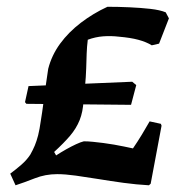

<svg xmlns="http://www.w3.org/2000/svg" viewBox="-20 -540 523 572"><path d="M26.3 12 10.5 -22.7Q28 -35.6 43.8 -49.4Q59.6 -63.2 70.1 -79.1Q78.1 -93.2 83.6 -106.3Q89.1 -119.5 93.6 -136.9Q98 -154.3 101.6 -180.4Q105.6 -204.4 109.1 -231.3Q112.6 -258.2 116.3 -285.1Q120.1 -312 123.6 -334.9Q133.9 -375.4 159.1 -409.9Q184.3 -444.3 221 -472.3Q257.7 -500.3 300.1 -519.8Q332.1 -519.8 365.5 -518.3Q398.9 -516.8 427.8 -513.6Q456.7 -510.3 473.7 -503.3L483.2 -485.3L453.9 -410L432.1 -405Q416 -415 392.3 -421.4Q368.7 -427.8 334.2 -430.7Q311.3 -433.5 287.6 -431.8Q264 -430 241.5 -421.6Q238.9 -400.6 238.2 -380.3Q237.5 -360 236.8 -336.2Q236.1 -312.5 233 -278.7Q232.5 -270.4 231.1 -260.5Q229.8 -250.5 228.8 -239.6Q227.2 -207.1 217.3 -182.2Q207.3 -157.3 188.5 -135.2Q169.6 -113.2 141.3 -87.3L147.2 -77Q161.5 -86.3 176.9 -95Q192.3 -103.7 206.5 -110.3Q220.8 -116.9 229.8 -119Q242.4 -119 257.1 -117.5Q271.8 -116 287.7 -114Q303.6 -111.9 319.6 -109.2Q335.6 -106.4 350 -103.4Q364.4 -100.4 376.1 -97.9Q390 -118.1 402.6 -138.9Q415.2 -159.8 425.8 -178.4L459.3 -171.1L461.3 -165.5L428.9 7.3L423.7 12Q386.2 9.9 348 4.7Q309.9 -0.5 273.7 -6.5Q237.5 -12.4 205.8 -16.8Q174.2 -21.2 150.2 -21.2Q115.2 -21.2 83.7 -8.8Q52.2 3.6 26.3 12ZM58.5 -230.7 54.5 -235.7 65 -283.5 373.9 -296.5 385.9 -286.5 370.4 -227.7Z"/></svg>

Font: Labrada
Style: Italic
Weight: 400
Italic angle: -7°
Designer: Mercedes Jáuregui
Foundry: Omnibus-Type Team
Version: Version 1.000